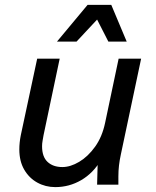

<svg xmlns="http://www.w3.org/2000/svg" viewBox="-20 -755 636 785"><path d="M59 -144Q59 -158 60.5 -172.5Q62 -187 65 -202L132 -515H224L158 -202Q156 -190 154 -179Q152 -168 152 -157Q152 -114 174.5 -93Q197 -72 235 -72Q268 -72 304 -93.5Q340 -115 369 -155.5Q398 -196 410 -254L465 -515H557L474 -123Q469 -100 466.5 -78.5Q464 -57 464 -34V0H377L380 -112L392 -100Q361 -47 312 -18.5Q263 10 206 10Q166 10 132.5 -8.5Q99 -27 79 -61.5Q59 -96 59 -144ZM213 -585 338 -735H435L498 -585H423L377 -675L293 -585Z"/></svg>

Font: Radio Canada
Style: Italic
Weight: 400
Italic angle: -12°
Designer: Charles Daoud, Etienne Aubert Bonn, Alexandre Saumier Demers, Jacques Le Bailly
Foundry: Radio-Canada
Version: Version 2.104;gftools[0.9.28.dev5+ged2979d]